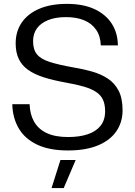

<svg xmlns="http://www.w3.org/2000/svg" viewBox="-20 -757 687 977"><path d="M325.9 8.6Q230.6 8.6 168.1 -21.4Q105.6 -51.4 74.8 -104.9Q44 -158.3 42.6 -226.7H130.7Q132.1 -175.7 153.4 -138Q174.7 -100.3 217.4 -80Q260 -59.7 327 -59.7Q383.9 -59.7 426.1 -73.7Q468.3 -87.7 491.6 -116.9Q514.9 -146 514.9 -190.7Q514.9 -225.6 504.1 -249.3Q493.3 -273 469.1 -289.1Q444.9 -305.1 406.2 -316.4Q367.6 -327.6 311.9 -337.4Q249.6 -348.6 202.3 -363.7Q155 -378.9 123.4 -401.2Q91.7 -423.6 75.7 -456.6Q59.7 -489.7 59.7 -536.3Q59.7 -597.4 90.9 -642.6Q122 -687.7 180.2 -712.5Q238.4 -737.3 320 -737.3Q403 -737.3 460.3 -710.9Q517.6 -684.4 548.4 -637.1Q579.1 -589.7 579.9 -525.9H493Q491.3 -573.6 469.1 -605.7Q446.9 -637.9 408 -653.9Q369.1 -669.9 315.7 -669.9Q262.6 -669.9 225.2 -654.9Q187.9 -640 168.1 -612.9Q148.3 -585.7 148.3 -547.3Q148.3 -505.1 167.8 -480.9Q187.3 -456.6 232.4 -442Q277.4 -427.4 353.6 -413.9Q403.3 -405.7 448.2 -393Q493.1 -380.3 528.2 -357.4Q563.3 -334.4 583.5 -295.7Q603.7 -257 603.7 -195.9Q603.7 -135 571.9 -88.8Q540.1 -42.6 478.1 -17Q416.1 8.6 325.9 8.6ZM242.4 199.9 287.6 57H365.1L304.3 199.9Z"/></svg>

Font: Mona Sans ExtraLight
Style: Regular
Weight: 200
Designer: Deni Anggara
Foundry: GitHub
Version: Version 2.000